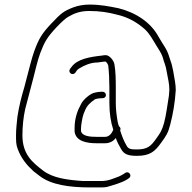

<svg xmlns="http://www.w3.org/2000/svg" viewBox="-20 -658 837 839"><path d="M429 -257H423C409.2 -257 389.2 -253.1 380 -248C362.3 -237.9 343.4 -221.7 334 -203C318.7 -175.4 306 -141.3 306 -99V-82C312.2 -41.5 356.3 -32 403 -32H439C459.7 -32 476 -41.6 486 -55C492.8 -34.7 499.4 -24.7 509 -7C522 17.4 542.3 23 579 23C636.3 23 657.5 2.8 684 -34C705.3 -62.8 714.8 -77.1 724 -114C736.1 -160.3 745 -212.7 748 -264C748 -275.3 747 -287.3 745 -300C741.5 -322.1 733.4 -372.7 726 -390C719.4 -409.7 714.3 -429.9 703 -448C690.8 -468.3 684.5 -476.8 673 -497C639.6 -559.6 574.7 -602.8 498 -622C456.4 -630.3 419.9 -638 370 -638C345 -638 320.2 -633.2 301 -626C257.7 -609.7 246.3 -599.3 206 -557C161.9 -510.7 149.1 -487.7 129.5 -434C118.5 -403.8 106.5 -353.2 98 -322L86 -276C73.5 -234.9 62.8 -192.3 56 -147L52 -107C50.7 -93 50 -79.7 50 -67C50 -41.7 50.1 -26.1 57 -8C72.1 33.4 96.3 62.8 126 90L152 110C202.6 149.7 282.8 161 373 161H423C431.7 161 439.7 160.3 447 159C477.1 150 509.6 141.6 534 127L543 121C558.9 110.4 544 87.6 528 97L519 103C513.7 106.3 507.3 109.7 500 113C475.7 121.8 453.8 133 423 133H343C272.2 128.3 211.3 119.7 169 88C121.5 51.4 78 16.7 78 -67C78 -106.6 82.5 -147.2 90 -181C101.7 -225.3 113.3 -270.7 125 -314.5C133.2 -345.2 144.2 -395.2 155.5 -425C174.6 -475.4 185.3 -493.9 226 -538C250 -563.3 267.7 -579 279 -585C304.9 -600.2 331.2 -610 370 -610C416.9 -610 453.5 -603.9 491 -594C540.5 -583 580.9 -558.9 613 -530C633.5 -511.6 648.6 -482.6 663.5 -458.5C671.5 -445.5 685.8 -425 691 -408C697.8 -380.8 704 -375.9 709 -342C714.3 -312.1 720 -293.1 720 -265C719.3 -255 718.7 -246.3 718 -239C712.2 -204.2 706.1 -154.4 697 -121C687.5 -87.6 681 -77.5 661 -50C639.7 -20.2 624.5 -5 579 -5C555.5 -5 542.3 -5.5 534 -20C520.7 -42.8 514.6 -59.2 505 -88C508.3 -95.3 506.7 -101.3 500 -106C497.3 -112.7 495.3 -119.7 494 -127C489.8 -152.1 486 -178.1 486 -208V-276C486 -309.9 485.3 -347.7 480 -377C477.5 -393.2 458.9 -417 442 -417C437.3 -417 431.3 -416.3 424 -415C372.1 -409.2 317.9 -400.2 293 -366L286 -357C275.3 -341 297 -325.4 309 -340L315 -349C318.3 -353.7 322.7 -357.3 328 -360C348.6 -372.4 376 -385 407 -385C417.9 -386 430 -389 441 -389C446.5 -386.3 451.3 -377.1 453 -372C456.2 -343.2 458 -308.4 458 -276V-208C458 -163.8 463.8 -124.5 475 -91L469 -79C463.3 -69.5 452.9 -60 439 -60H403C374.6 -60 339.7 -62.1 334 -85V-99C334 -103 334.3 -107 335 -111C338.4 -135.1 341.8 -155.7 351 -174C359.6 -197 376.3 -211.5 395 -224C400.1 -226.5 416.7 -229 423 -229H429C436.7 -229 443 -235 443 -242.5C443 -250 436.7 -257 429 -257Z"/></svg>

Font: HoneyBee
Style: XLit
Weight: 200
Foundry: Cannot Into Space Fonts
Version: Version 0.89